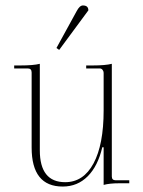

<svg xmlns="http://www.w3.org/2000/svg" viewBox="-20 -672 526 704"><path d="M197 -489 187 -496 261 -631Q272 -652 284 -652Q304 -652 304 -634ZM210 12Q96 12 96 -131V-406Q96 -421 82 -421H32V-432H55Q102 -432 126 -438V-121Q126 -4 219 -4Q286 -4 323 -73Q360 -142 360 -267V-405Q360 -411 356 -416Q352 -421 346 -421H296V-432H320Q366 -432 390 -438V-25Q390 -11 404 -11H454V0H417Q382 0 360 6V-132H355Q339 -63 301.5 -25.5Q264 12 210 12Z"/></svg>

Font: Arapey Thin-Display
Style: Regular
Weight: 100
Designer: Eduardo Rodriguez Tunni
Foundry: Eduardo Rodriguez Tunni
Version: Version 4.000